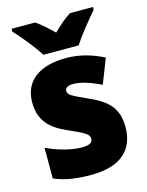

<svg xmlns="http://www.w3.org/2000/svg" viewBox="-117 -838 707 921"><g transform="rotate(-15 236.5 -378.0)"><path d="M147 -606H322C350 -649 405 -717 436 -752V-766H322C292 -747 266 -724 234 -693C202 -724 178 -746 149 -766H32V-752C65 -717 122 -648 147 -606ZM438 -170C438 -263 393 -306 307 -345C223 -383 208 -390 208 -410C208 -426 223 -434 250 -434C285 -434 339 -417 385 -393L433 -516C370 -547 313 -563 246 -563C117 -563 36 -506 36 -400C36 -314 77 -266 160 -229C247 -191 265 -180 265 -158C265 -138 248 -129 210 -129C165 -129 96 -145 37 -174V-21C96 3 151 10 221 10C371 10 438 -60 438 -170Z"/></g></svg>

Font: Noto Sans Georgian SemiCondensed Black
Style: Regular
Weight: 900
Width: 4
Designer: Monotype Design Team, Akaki Razmadze
Foundry: Google LLC
Version: Version 2.005